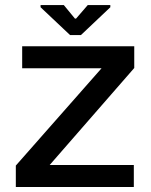

<svg xmlns="http://www.w3.org/2000/svg" viewBox="-20 -748 604 768"><path d="M43.3 0V-85.7L386.3 -475H68.7V-563H517V-476L178.7 -88H515.3V0ZM260.3 -607.7 142.3 -719V-727.7H235.3L279.7 -673.7H284.3L331 -727.7H421.3V-719L303.7 -607.7Z"/></svg>

Font: Darker Grotesque Light
Style: Regular
Weight: 300
Designer: Gabriel Lam
Foundry: TypeRant
Version: Version 1.000;gftools[0.9.28]